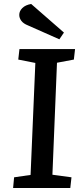

<svg xmlns="http://www.w3.org/2000/svg" viewBox="-20 -947 413 967"><path d="M158 -630 72 -647 78 -700H358L352 -647L267 -631L244 -67L340 -54L334 0H46L51 -54L134 -66ZM302 -783 279 -749 121 -819Q98 -828 87.5 -842Q77 -856 77 -872Q77 -891 92.5 -906.5Q108 -922 137 -927Z"/></svg>

Font: Literata 12pt Medium
Style: Italic
Weight: 500
Italic angle: -2°
Designer: Latin by Veronika Burian and Jose Scaglione. Greek by Irene Vlachou. Cyrillic by Vera Evstafieva
Foundry: TypeTogether
Version: Version 3.002